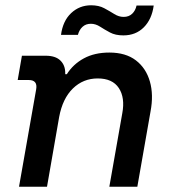

<svg xmlns="http://www.w3.org/2000/svg" viewBox="-20 -707 640 727"><path d="M52 0 117 -369Q123 -404 89 -404H47L63 -496H153Q190 -496 208.5 -478Q227 -460 227 -431V-426H233Q257 -464 297.5 -486Q338 -508 394 -508Q456 -508 494.5 -478.5Q533 -449 547.5 -398.5Q562 -348 550 -285L500 0H394L443 -278Q454 -337 430 -373.5Q406 -410 350 -410Q295 -410 256 -372Q217 -334 204 -264L158 0ZM447 -573Q417 -573 396.5 -584Q376 -595 359 -606Q342 -617 324 -617Q305 -617 292.5 -605.5Q280 -594 275 -575H211Q218 -628 249.5 -657.5Q281 -687 325 -687Q354 -687 374.5 -676Q395 -665 412.5 -654Q430 -643 448 -643Q468 -643 480.5 -655Q493 -667 497 -686H562Q555 -634 524.5 -603.5Q494 -573 447 -573Z"/></svg>

Font: DM Mono Medium
Style: Italic
Weight: 500
Italic angle: -10°
Designer: Colophon Foundry
Foundry: Colophon Foundry
Version: Version 1.000; ttfautohint (v1.8.2.53-6de2)